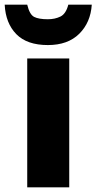

<svg xmlns="http://www.w3.org/2000/svg" viewBox="-53 -798 411 818"><path d="M242 0H63V-549H242ZM338 -778Q333 -702 284.5 -654Q236 -606 151 -606Q62 -606 16.5 -652.5Q-29 -699 -33 -778H63Q73 -736 92.5 -726Q112 -716 151 -716Q181 -716 204.5 -727.5Q228 -739 238 -778Z"/></svg>

Font: Noto Sans Disp ExtBd
Style: Regular
Weight: 800
Designer: Monotype Design Team
Foundry: Monotype Imaging Inc.
Version: Version 2.000;GOOG;noto-source:20170915:90ef993387c0; ttfaut